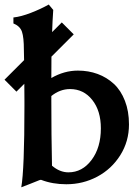

<svg xmlns="http://www.w3.org/2000/svg" viewBox="-44 -797 601 833"><path d="M27.3 -399.4 -24.4 -451.2 60.5 -536.1Q59.6 -568.4 59.6 -580.6Q59.6 -634.8 51.3 -659.2Q43 -683.6 14.2 -695.3V-721.2Q46.9 -724.6 89.8 -741.2Q132.8 -757.8 167.5 -777.3L187 -753.9Q183.6 -705.1 182.1 -657.7L224.1 -699.7L275.9 -647.9L179.2 -551.3Q179.2 -539.1 179 -508.1Q178.7 -477.1 178.7 -458.5Q234.4 -490.7 293.9 -490.7Q339.8 -490.7 379.6 -476.1Q419.4 -461.4 450 -433.1Q480.5 -404.8 498 -359.6Q515.6 -314.5 515.6 -257.3Q515.6 -183.6 477.8 -123.5Q439.9 -63.5 377.9 -30.5Q315.9 2.4 243.7 2.4Q184.1 2.4 134.8 -16.6H131.3L124.5 -14.6H125Q117.2 -11.2 86.7 0.7Q56.2 12.7 48.3 15.6Q62 -62 62 -335.4V-361.3Q62 -411.1 61.5 -433.6ZM178.7 -361.3Q178.7 -208 181.6 -78.1Q215.3 -49.3 252.9 -49.3Q313 -49.3 353.3 -103Q393.6 -156.7 393.6 -240.2Q393.6 -316.4 356.2 -363.5Q318.8 -410.6 259.8 -410.6Q216.3 -410.6 178.7 -380.4Z"/></svg>

Font: Flanker
Style: Bold
Weight: 700
Designer: Flanker
Foundry: Flanker
Version: Version 2.021